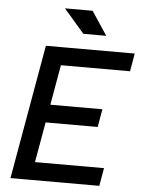

<svg xmlns="http://www.w3.org/2000/svg" viewBox="-59 -941 732 987"><g transform="rotate(5 306.5 -447.0)"><path d="M32.7 0 154.8 -693.4H256.8L134.8 0ZM32.7 0 49.3 -92.8H507.3L491.2 0ZM85.9 -300.8 102.1 -393.6H472.7L456.5 -300.8ZM138.7 -600.6 154.8 -693.4H613.3L597.2 -600.6ZM341.3 -771.5 235.8 -893.6H378.4L459.5 -771.5Z"/></g></svg>

Font: Cascadia Code
Style: Italic
Weight: 400
Italic angle: -10°
Designer: Aaron Bell
Foundry: Saja Typeworks
Version: Version 2407.024